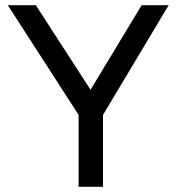

<svg xmlns="http://www.w3.org/2000/svg" viewBox="-20 -720 680 740"><path d="M283 0V-277L10 -700H118L329 -374L526 -700H630L377 -277V0Z"/></svg>

Font: Golos Text
Style: Regular
Weight: 400
Designer: A.Korolkova, Vitaly Kuzmin
Foundry: ParaType Ltd
Version: Version 2.004